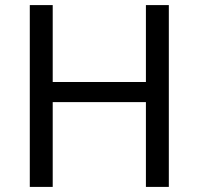

<svg xmlns="http://www.w3.org/2000/svg" viewBox="-20 -734 781 754"><path d="M643 0H553V-333H187V0H97V-714H187V-412H553V-714H643Z"/></svg>

Font: Noto Sans Shavian
Style: Regular
Weight: 400
Designer: Monotype Design Team
Foundry: Monotype Imaging Inc.
Version: Version 2.001; ttfautohint (v1.8.4.7-5d5b)